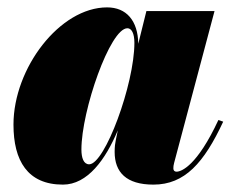

<svg xmlns="http://www.w3.org/2000/svg" viewBox="-20 -490 624 520"><path d="M584.5 -160.5 571.5 -165C514 -41.5 471.5 -25 458 -25C452.5 -25 449.5 -28.5 449.5 -34C449.5 -38.5 450 -43 451.5 -48.5L561 -460H376.5L354.5 -371.5C353.5 -434.5 322 -470 270 -470C142 -470 16.5 -305.5 16.5 -152.5C16.5 -55 54.5 10 150.5 10C217 10 266 -58 299 -137L293.5 -110C292 -103 290.5 -93 290.5 -78.5C290.5 -23.5 322 10 395.5 10C480.5 10 532.5 -49 584.5 -160.5ZM344 -374C344 -262 264 -45 221.5 -45C206.5 -45 200.5 -62.5 200.5 -85C200.5 -190 278 -413.5 325 -413.5C336.5 -413.5 344 -399.5 344 -374Z"/></svg>

Font: Bodoni* 16pt Fatface
Style: Italic
Weight: 900
Italic angle: -13°
Version: Version 2.3